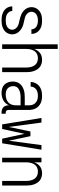

<svg xmlns="http://www.w3.org/2000/svg" viewBox="858 -1634 783 2540"><g transform="rotate(90 1250.0 -363.5)"><path d="M249 8Q227 8 205.5 5.5Q184 3 163.5 -4Q143 -11 124.5 -22.5Q106 -34 92.5 -51Q79 -68 71.5 -89Q64 -110 64 -131V-134H125V-133Q125 -112 137 -93.5Q149 -75 167.5 -64.5Q186 -54 207 -50.5Q228 -47 249 -47Q270 -47 291 -50.5Q312 -54 330.5 -64Q349 -74 361 -92.5Q373 -111 373 -132Q373 -154 361 -172.5Q349 -191 331 -202.5Q313 -214 291.5 -219.5Q270 -225 249 -229.5Q228 -234 207.5 -240Q187 -246 167.5 -255Q148 -264 131 -277.5Q114 -291 101 -308Q88 -325 81 -346Q74 -367 74 -388Q74 -409 80.5 -429.5Q87 -450 100 -467Q113 -484 130.5 -496.5Q148 -509 168 -516Q188 -523 209 -525.5Q230 -528 251 -528Q272 -528 293 -525.5Q314 -523 334 -516Q354 -509 371.5 -497Q389 -485 401.5 -468.5Q414 -452 421 -431.5Q428 -411 428 -390V-387H367V-389Q367 -409 356.5 -427Q346 -445 328.5 -455Q311 -465 291 -469Q271 -473 251 -473Q231 -473 211 -469Q191 -465 173.5 -454.5Q156 -444 145.5 -426Q135 -408 135 -388Q135 -367 147 -348Q159 -329 177 -317.5Q195 -306 216 -300.5Q237 -295 258 -290.5Q279 -286 300 -280.5Q321 -275 340.5 -265.5Q360 -256 377 -242.5Q394 -229 407 -212Q420 -195 427 -174.5Q434 -154 434 -132Q434 -110 426.5 -89Q419 -68 405.5 -51Q392 -34 373.5 -22.5Q355 -11 334.5 -4Q314 3 292.5 5.5Q271 8 249 8Z M566 0V-735H627V-424Q635 -447 649 -467Q663 -487 682 -501.5Q701 -516 725 -522Q749 -528 773 -528Q797 -528 821.5 -521Q846 -514 865.5 -499Q885 -484 898.5 -462.5Q912 -441 920 -417.5Q928 -394 931 -369.5Q934 -345 934 -320V0H873V-320Q873 -339 870.5 -357Q868 -375 862 -392.5Q856 -410 845.5 -426Q835 -442 820 -452.5Q805 -463 787 -468Q769 -473 750 -473Q731 -473 713 -468Q695 -463 680 -452.5Q665 -442 654.5 -426Q644 -410 638 -392.5Q632 -375 629.5 -357Q627 -339 627 -320V0Z M1208 8Q1178 8 1148.5 -0.5Q1119 -9 1098 -30.5Q1077 -52 1067.5 -81Q1058 -110 1058 -140Q1058 -165 1065 -189.5Q1072 -214 1087.5 -233.5Q1103 -253 1124.5 -266Q1146 -279 1170 -286.5Q1194 -294 1218.5 -296.5Q1243 -299 1268 -299H1373V-352Q1373 -368 1370 -384.5Q1367 -401 1359.5 -415.5Q1352 -430 1339.5 -441.5Q1327 -453 1312.5 -460Q1298 -467 1281.5 -470Q1265 -473 1248 -473Q1226 -473 1204.5 -468.5Q1183 -464 1164.5 -451.5Q1146 -439 1135.5 -419Q1125 -399 1125 -377H1064Q1064 -399 1071 -420.5Q1078 -442 1090.5 -460.5Q1103 -479 1121.5 -492.5Q1140 -506 1160.5 -514Q1181 -522 1203.5 -525Q1226 -528 1248 -528Q1273 -528 1297 -524Q1321 -520 1343 -510Q1365 -500 1383 -483.5Q1401 -467 1412.5 -445.5Q1424 -424 1429 -400Q1434 -376 1434 -352V-84Q1434 -76 1436 -69Q1438 -62 1443 -57Q1448 -52 1455.5 -49.5Q1463 -47 1470 -47H1484V8H1470Q1451 8 1432.5 3Q1414 -2 1399.5 -15Q1385 -28 1379 -46.5Q1373 -65 1373 -84V-91Q1363 -67 1346 -47.5Q1329 -28 1306.5 -15.5Q1284 -3 1258.5 2.5Q1233 8 1208 8ZM1230 -47Q1257 -47 1284.5 -54.5Q1312 -62 1333 -80.5Q1354 -99 1363.5 -125.5Q1373 -152 1373 -180V-244H1268Q1252 -244 1235 -242.5Q1218 -241 1201.5 -237Q1185 -233 1170 -225.5Q1155 -218 1142.5 -206.5Q1130 -195 1124.5 -179Q1119 -163 1119 -146Q1119 -125 1127 -105Q1135 -85 1151 -71Q1167 -57 1188 -52Q1209 -47 1230 -47Z M1625 0 1540 -520H1601L1659 -88L1719 -374H1781L1841 -88L1899 -520H1960L1875 0H1814L1750 -296L1686 0Z M2066 0V-520H2127V-424Q2135 -447 2149 -467Q2163 -487 2182 -501.5Q2201 -516 2225 -522Q2249 -528 2273 -528Q2297 -528 2321.5 -521Q2346 -514 2365.5 -499Q2385 -484 2398.5 -462.5Q2412 -441 2420 -417.5Q2428 -394 2431 -369.5Q2434 -345 2434 -320V0H2373V-320Q2373 -339 2370.5 -357Q2368 -375 2362 -392.5Q2356 -410 2345.5 -426Q2335 -442 2320 -452.5Q2305 -463 2287 -468Q2269 -473 2250 -473Q2231 -473 2213 -468Q2195 -463 2180 -452.5Q2165 -442 2154.5 -426Q2144 -410 2138 -392.5Q2132 -375 2129.5 -357Q2127 -339 2127 -320V0Z"/></g></svg>

Font: Iosevka SS18 Light
Style: Regular
Weight: 300
Monospace: yes
Designer: Belleve Invis
Foundry: Belleve Invis
Version: Version 25.1.1; ttfautohint (v1.8.4)